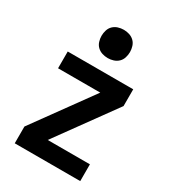

<svg xmlns="http://www.w3.org/2000/svg" viewBox="-183 -846 841 942"><g transform="rotate(30 237.5 -375.0)"><path d="M52 0V-95L291 -425H52V-520H423V-425L184 -95H423V0ZM238 -590Q221 -590 205.5 -595Q190 -600 178.5 -611Q167 -622 162 -638Q157 -654 157 -670Q157 -686 162 -702Q167 -718 178.5 -729Q190 -740 205.5 -745Q221 -750 238 -750Q254 -750 269.5 -745Q285 -740 296.5 -729Q308 -718 313 -702Q318 -686 318 -670Q318 -654 313 -638Q308 -622 296.5 -611Q285 -600 269.5 -595Q254 -590 238 -590Z"/></g></svg>

Font: Iosevka QP
Style: Bold
Weight: 700
Designer: Belleve Invis
Foundry: Belleve Invis
Version: Version 20.0.0; ttfautohint (v1.8.4)